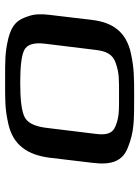

<svg xmlns="http://www.w3.org/2000/svg" viewBox="83 -617 544 750"><g transform="rotate(-90 355.0 -242.0)"><path d="M672 -321C676 -353 675 -380 667 -402C654 -445 635 -467 582 -481C524 -495 494 -494 415 -494C336 -494 305 -495 244 -481C162 -462 125 -405 114 -321L94 -153C85 -82 98 -35 155 -14C215 10 257 10 353 10C429 10 464 10 523 -3C604 -21 642 -72 652 -153ZM535 -140C530 -100 519 -74 484 -62C444 -48 419 -49 360 -49C300 -49 275 -48 239 -62C207 -74 202 -100 207 -140L231 -336C237 -381 251 -408 275 -419C299 -430 343 -435 407 -435C471 -435 514 -430 535 -419C556 -408 565 -381 559 -336Z"/></g></svg>

Font: Gamestation Extended
Style: Italic
Weight: 400
Width: 7
Designer: Jonas Hecksher
Foundry: Jonas Hecksher, Playtypeª, e-types AS
Version: Version 1.003